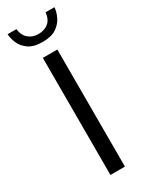

<svg xmlns="http://www.w3.org/2000/svg" viewBox="-189 -668 543 703"><g transform="rotate(-30 83.0 -317.0)"><path d="M52.8 0V-495H114.1V0ZM82.5 -545.7Q44.4 -545.7 23.3 -560.7Q2.1 -575.6 -6.4 -596.5Q-14.9 -617.3 -15.6 -634.5H21.5Q25.1 -606.5 42 -592.5Q58.9 -578.5 82.8 -578.5Q108.3 -578.5 125.1 -592Q141.9 -605.5 145 -634.5H182.4Q181 -614.5 170.8 -593.9Q160.7 -573.3 139.6 -559.5Q118.5 -545.7 82.5 -545.7Z"/></g></svg>

Font: Alumni Sans SC Thin
Style: Regular
Weight: 100
Designer: Robert E. Leuschke
Foundry: Robert E. Leuschke
Version: Version 1.018